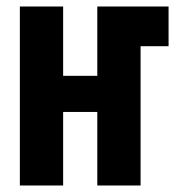

<svg xmlns="http://www.w3.org/2000/svg" viewBox="-20 -570 540 590"><path d="M41 0H174V-226H279V0H412V-428H498V-550H279V-337H174V-550H41Z"/></svg>

Font: Noto Sans Mono ExtraCondensed ExtraBold
Style: Regular
Weight: 800
Width: 2
Designer: Monotype Design Team
Foundry: Monotype Imaging Inc.
Version: Version 2.014